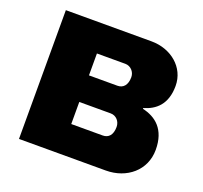

<svg xmlns="http://www.w3.org/2000/svg" viewBox="-120 -826 1018 964"><g transform="rotate(20 389.0 -344.0)"><path d="M74 0H538C649 0 738 -73 738 -183C738 -293 678 -339 607 -355V-359C669 -377 722 -419 722 -519C722 -618 636 -688 532 -688H74ZM295 -420V-537H447C475 -537 498 -513 498 -484C498 -442 478 -420 447 -420ZM295 -160V-278H463C492 -278 514 -254 514 -224C514 -181 494 -160 463 -160Z"/></g></svg>

Font: Archivo Black
Style: Regular
Weight: 900
Designer: Hector Gatti
Foundry: Omnibus-Type
Version: Version 2.001